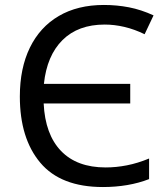

<svg xmlns="http://www.w3.org/2000/svg" viewBox="-20 -744 679 774"><path d="M395 10Q225 10 142.5 -88Q60 -186 60 -355Q60 -469 100.5 -552Q141 -635 217 -679.5Q293 -724 399 -724Q451 -724 500 -714.5Q549 -705 599 -682L563 -606Q522 -626 481.5 -635.5Q441 -645 402 -645Q295 -645 232 -582.5Q169 -520 157 -406H505V-327H156Q162 -202 226 -135.5Q290 -69 406 -69Q448 -69 491.5 -77.5Q535 -86 581 -105V-22Q540 -6 493 2Q446 10 395 10Z"/></svg>

Font: Noto Sans Historical
Style: Regular
Weight: 400
Designer: Monotype Design Team
Foundry: Monotype Imaging Inc.
Version: Version 2.013; ttfautohint (v1.8.4.7-5d5b)